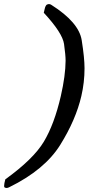

<svg xmlns="http://www.w3.org/2000/svg" viewBox="-30 -748 434 941"><path d="M368.7 -277.3Q341.8 -161.1 265.6 -38.6Q189.5 84 15.6 169.4Q8.3 173.3 2 173.3Q-2.4 173.3 -7.8 170.4Q-9.8 168 -9.8 163.6Q-9.8 157.2 -8.3 149.4L-3.9 130.9Q133.8 31.7 185.1 -54Q236.3 -139.6 268.1 -277.3Q291 -377.4 291.5 -450.7Q291.5 -477.5 283.9 -532Q276.4 -586.4 184.6 -685.5L189 -704.1Q192.4 -719.7 199.2 -725.1Q205.6 -728 210 -728Q216.3 -728 221.7 -724.1Q356.4 -638.7 370.4 -551.3Q384.3 -463.9 384.3 -413.6Q384.3 -344.2 368.7 -277.3Z"/></svg>

Font: Caudex
Style: Bold
Weight: 700
Italic angle: -13°
Version: Version 1.04